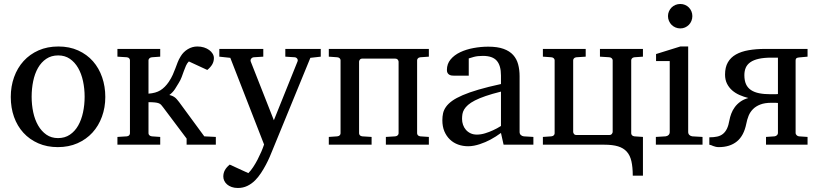

<svg xmlns="http://www.w3.org/2000/svg" viewBox="-20 -728 4102 966"><path d="M405.8 -241.2Q405.8 -282.2 397.7 -319.8Q389.6 -357.4 373 -386.2Q356.4 -415 331.5 -432.1Q306.6 -449.2 272.9 -449.2Q238.3 -449.2 212.9 -432.1Q187.5 -415 171.1 -386.2Q154.8 -357.4 147 -319.8Q139.2 -282.2 139.2 -241.2Q139.2 -200.7 147.2 -163.1Q155.3 -125.5 171.9 -96.7Q188.5 -67.9 213.4 -50.5Q238.3 -33.2 272 -33.2Q306.2 -33.2 331.5 -50.3Q356.9 -67.4 373.3 -96.2Q389.6 -125 397.7 -162.6Q405.8 -200.2 405.8 -241.2ZM509.8 -240.2Q509.8 -187 492.9 -140.9Q476.1 -94.7 445.1 -60.8Q414.1 -26.9 369.9 -7.3Q325.7 12.2 271 12.2Q216.3 12.2 172.4 -7.1Q128.4 -26.4 97.7 -60.1Q66.9 -93.8 50.5 -139.9Q34.2 -186 34.2 -240.2Q34.2 -293.5 50.8 -339.8Q67.4 -386.2 98.6 -420.7Q129.9 -455.1 174.1 -474.6Q218.3 -494.1 273.9 -494.1Q329.6 -494.1 373.5 -474.1Q417.5 -454.1 447.8 -419.7Q478 -385.3 493.9 -339.1Q509.8 -293 509.8 -240.2Z M918.9 0V-30.8L800.8 -188Q795.4 -195.3 790.8 -200.4Q786.1 -205.6 778.6 -208.5Q771 -211.4 759 -212.6Q747.1 -213.9 727.1 -213.9V-57.1Q727.1 -52.2 731.4 -47.6Q735.8 -43 744.1 -42L786.1 -39.1V0H570.8V-39.1L618.2 -42Q626.5 -43 630.1 -47.6Q633.8 -52.2 633.8 -57.1V-424.8Q633.8 -429.7 630.1 -434.3Q626.5 -439 618.2 -439.9L570.8 -442.9V-481.9H786.1V-442.9L744.1 -439.9Q735.8 -439 731.4 -434.3Q727.1 -429.7 727.1 -424.8V-256.8Q763.7 -259.3 786.9 -273.7Q810.1 -288.1 829.1 -315.9Q841.8 -335 849.1 -351.6Q856.4 -368.2 862.3 -383.8Q868.2 -399.4 873.8 -414.3Q879.4 -429.2 889.2 -444.8Q902.3 -466.8 924.8 -480.5Q947.3 -494.1 973.1 -494.1Q991.2 -494.1 1006.3 -489.3Q1021.5 -484.4 1032.5 -476.3Q1043.5 -468.3 1049.8 -457.8Q1056.2 -447.3 1056.2 -436Q1056.2 -418.9 1048.1 -404.5Q1040 -390.1 1022.9 -376L930.2 -418.9Q921.4 -410.2 915.8 -397.7Q910.2 -385.3 905 -370.6Q899.9 -356 894 -340.3Q888.2 -324.7 878.9 -310.1Q871.6 -297.4 860.4 -280Q849.1 -262.7 832 -250Q840.8 -248 847.4 -245.1Q854 -242.2 859.6 -238Q865.2 -233.9 870.1 -228Q875 -222.2 880.9 -214.8L1007.8 -42L1065.9 -39.1V0Z M1541.5 -437 1349.6 30.8Q1344.7 43 1336.7 61.8Q1328.6 80.6 1317.6 101.3Q1306.6 122.1 1293 142.8Q1279.3 163.6 1263.7 179.2Q1245.6 197.3 1224.1 207.5Q1202.6 217.8 1176.8 217.8Q1159.2 217.8 1145.5 212.9Q1131.8 208 1122.6 200Q1113.3 191.9 1108.4 181.6Q1103.5 171.4 1103.5 160.2Q1103.5 143.1 1111.1 128.7Q1118.7 114.3 1135.7 100.1L1229.5 143.1Q1241.7 130.9 1253.7 112.8Q1265.6 94.7 1275.9 75Q1286.1 55.2 1294.7 35.4Q1303.2 15.6 1308.6 -1L1138.7 -437L1083.5 -442.9V-481.9H1304.7V-442.9L1256.8 -439.9Q1248.5 -439 1243.7 -432.6Q1238.8 -426.3 1241.7 -418L1357.9 -123L1476.6 -418Q1480 -425.8 1475.6 -432.4Q1471.2 -439 1462.9 -439.9L1415.5 -442.9V-481.9H1593.8V-442.9Z M1921.4 0V-39.1L1968.8 -42Q1977.1 -43 1981.2 -47.6Q1985.4 -52.2 1985.4 -57.1V-418Q1985.4 -422.4 1981.2 -427.7Q1977.1 -433.1 1968.8 -433.1H1802.7Q1794.4 -433.1 1790.5 -427.7Q1786.6 -422.4 1786.6 -418V-57.1Q1786.6 -52.2 1790.5 -47.6Q1794.4 -43 1802.7 -42L1849.6 -39.1V0H1634.3V-39.1L1676.8 -42Q1685.5 -43 1689.5 -47.6Q1693.4 -52.2 1693.4 -57.1V-424.8Q1693.4 -429.7 1689.5 -434.3Q1685.5 -439 1676.8 -439.9L1634.3 -442.9V-481.9H2137.7V-442.9L2094.7 -439.9Q2086.4 -439 2082.5 -434.3Q2078.6 -429.7 2078.6 -424.8V-57.1Q2078.6 -52.2 2082.5 -47.6Q2086.4 -43 2094.7 -42L2137.7 -39.1V0Z M2500.5 -267.1Q2455.6 -255.9 2423.6 -244.9Q2391.6 -233.9 2369.6 -222.7Q2347.7 -211.4 2335 -200.2Q2322.3 -189 2315.4 -177.5Q2308.6 -166 2306.6 -154.1Q2304.7 -142.1 2304.7 -129.9Q2304.7 -114.3 2309.6 -100.1Q2314.5 -85.9 2324 -75Q2333.5 -64 2347.4 -57.4Q2361.3 -50.8 2379.4 -50.8Q2399.4 -50.8 2420.9 -57.4Q2442.4 -64 2460 -72.3Q2480.5 -81.5 2500.5 -94.2ZM2513.7 0 2500.5 -59.1Q2474.6 -40 2447.3 -25.4Q2435.5 -19 2421.9 -13.2Q2408.2 -7.3 2394 -2.7Q2379.9 2 2365 4.9Q2350.1 7.8 2335.4 7.8Q2308.6 7.8 2284.9 -0.7Q2261.2 -9.3 2243.7 -26.1Q2226.1 -43 2215.8 -67.1Q2205.6 -91.3 2205.6 -123Q2205.6 -141.6 2209.2 -158.2Q2212.9 -174.8 2223.9 -190.4Q2234.9 -206.1 2254.9 -220.5Q2274.9 -234.9 2307.6 -249Q2340.3 -263.2 2387.7 -277.1Q2435.1 -291 2500.5 -305.2V-348.1Q2500.5 -398.4 2479.2 -422.6Q2458 -446.8 2409.7 -446.8Q2383.3 -446.8 2364.7 -441.9Q2346.2 -437 2338.4 -434.1V-347.2H2265.6Q2258.8 -347.2 2252.2 -348.1Q2245.6 -349.1 2240.2 -352.3Q2234.9 -355.5 2231.7 -361.1Q2228.5 -366.7 2228.5 -376Q2228.5 -406.7 2247.1 -429Q2265.6 -451.2 2295.4 -465.3Q2325.2 -479.5 2362.3 -486.3Q2399.4 -493.2 2436.5 -493.2Q2482.9 -493.2 2513.4 -482.2Q2543.9 -471.2 2561.8 -451.4Q2579.6 -431.6 2586.9 -404.3Q2594.2 -377 2594.2 -344.2V-64Q2594.2 -54.7 2600.3 -48.8Q2606.4 -43 2615.2 -42L2663.6 -39.1V0Z M3163.6 155.8Q3163.6 112.8 3156.7 83Q3149.9 53.2 3133.3 34.9Q3116.7 16.6 3089.4 8.3Q3062 0 3020.5 0H2711.4V-39.1L2753.9 -42Q2762.7 -43 2766.6 -47.6Q2770.5 -52.2 2770.5 -57.1V-424.8Q2770.5 -429.7 2766.6 -434.3Q2762.7 -439 2753.9 -439.9L2711.4 -442.9V-481.9H2926.8V-442.9L2879.9 -439.9Q2871.6 -439 2867.7 -434.3Q2863.8 -429.7 2863.8 -424.8V-64Q2863.8 -59.6 2867.7 -54.2Q2871.6 -48.8 2879.9 -48.8H3045.9Q3054.2 -48.8 3058.3 -54.2Q3062.5 -59.6 3062.5 -64V-424.8Q3062.5 -429.7 3058.3 -434.3Q3054.2 -439 3045.9 -439.9L2998.5 -442.9V-481.9H3214.8V-442.9L3171.9 -439.9Q3163.6 -439 3159.7 -434.3Q3155.8 -429.7 3155.8 -424.8V-57.1Q3155.8 -52.2 3159.7 -47.6Q3163.6 -43 3171.9 -42L3214.8 -39.1V155.8Z M3279.8 0V-39.1L3328.6 -42Q3337.9 -43 3343.8 -48.8Q3349.6 -54.7 3349.6 -64V-420.9H3280.8V-456.1L3402.8 -494.1H3442.4V-64Q3442.4 -54.7 3448.5 -48.8Q3454.6 -43 3463.4 -42L3514.6 -39.1V0ZM3463.4 -647Q3463.4 -634.3 3458.7 -622.8Q3454.1 -611.3 3445.8 -603Q3437.5 -594.7 3426.5 -589.8Q3415.5 -585 3402.8 -585Q3390.1 -585 3378.7 -589.8Q3367.2 -594.7 3358.9 -603Q3350.6 -611.3 3345.7 -622.8Q3340.8 -634.3 3340.8 -647Q3340.8 -659.7 3345.7 -670.9Q3350.6 -682.1 3358.9 -690.4Q3367.2 -698.7 3378.7 -703.4Q3390.1 -708 3402.8 -708Q3415.5 -708 3426.5 -703.4Q3437.5 -698.7 3445.8 -690.4Q3454.1 -682.1 3458.7 -670.9Q3463.4 -659.7 3463.4 -647Z M3548.8 -37.1Q3571.3 -37.1 3588.1 -40.8Q3605 -44.4 3617.2 -54.2Q3629.4 -64 3637.5 -80.6Q3645.5 -97.2 3649.9 -123Q3652.8 -139.2 3659.2 -156.2Q3665.5 -173.3 3676.8 -188.7Q3688 -204.1 3704.8 -216.3Q3721.7 -228.5 3745.1 -234.9Q3722.2 -240.7 3700.9 -250Q3679.7 -259.3 3663.6 -273.4Q3647.5 -287.6 3637.7 -307.1Q3627.9 -326.7 3627.9 -353Q3627.9 -389.6 3642.1 -414.3Q3656.2 -439 3682.6 -453.9Q3709 -468.8 3746.1 -475.3Q3783.2 -481.9 3829.1 -481.9H4043V-442.9L4000 -439Q3990.2 -438 3986.6 -434.8Q3982.9 -431.6 3982.9 -423.8V-58.1Q3982.9 -53.2 3988 -47.9Q3993.2 -42.5 4000 -42L4043 -39.1V0H3834V-39.1L3877 -42Q3884.3 -43 3889.2 -47.9Q3894 -52.7 3894 -58.1V-210Q3888.7 -210.9 3879.9 -210.9H3861.8Q3827.6 -210.9 3805.2 -202.1Q3782.7 -193.4 3768.3 -178.7Q3753.9 -164.1 3746.3 -145.3Q3738.8 -126.5 3734.9 -106Q3722.7 -44.9 3687.5 -16.4Q3652.3 12.2 3596.7 12.2Q3587.9 12.2 3580.8 10.5Q3573.7 8.8 3568.1 6.6Q3562.5 4.4 3557.9 2.4Q3553.2 0.5 3548.8 0ZM3725.1 -350.1Q3725.1 -322.8 3733.4 -304.4Q3741.7 -286.1 3758.5 -274.9Q3775.4 -263.7 3800 -258.8Q3824.7 -253.9 3857.9 -253.9H3875.5Q3880.9 -253.9 3885.7 -254.2Q3890.6 -254.4 3894 -254.9V-438H3860.8Q3823.2 -438 3797.4 -432.1Q3771.5 -426.3 3755.4 -415Q3739.3 -403.8 3732.2 -387.5Q3725.1 -371.1 3725.1 -350.1Z"/></svg>

Font: Charis SIL
Style: Regular
Weight: 400
Foundry: SIL International
Version: Version 4.112